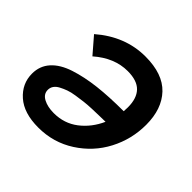

<svg xmlns="http://www.w3.org/2000/svg" viewBox="-133 -630 771 771"><g transform="rotate(45 252.5 -244.0)"><path d="M280.8 -497.1Q379.4 -497.1 428 -445.8Q476.6 -394.5 476.6 -305.2Q476.6 -223.1 439.2 -151.6Q401.9 -80.1 332.5 -35.4Q263.2 9.3 177.7 9.3Q95.7 9.3 51.3 -30Q6.8 -69.3 6.8 -126.5Q6.8 -169.9 34.4 -200.7Q62 -231.4 113.5 -248.3Q165 -265.1 228.5 -272.5Q292 -279.8 374 -279.8Q375 -295.4 375 -303.2Q375 -353.5 350.1 -379.4Q325.2 -405.3 271.5 -405.3Q196.3 -405.3 129.4 -346.7L70.8 -414.6Q166 -497.1 280.8 -497.1ZM180.7 -75.7Q239.7 -75.7 283.9 -109.6Q328.1 -143.6 352.5 -198.2Q331.1 -197.8 316.4 -197.5Q301.8 -197.3 276.6 -196.3Q251.5 -195.3 233.6 -193.1Q215.8 -190.9 193.1 -187.5Q170.4 -184.1 155 -178.5Q139.6 -172.9 125.7 -165.5Q111.8 -158.2 104.7 -147.9Q97.7 -137.7 97.7 -125Q97.7 -101.1 121.6 -88.4Q145.5 -75.7 180.7 -75.7Z"/></g></svg>

Font: HK Grotesk SmBold Legacy Italic
Style: Regular
Weight: 600
Italic angle: -13°
Designer: Alfredo Marco Pradil
Foundry: Hanken Design Co.
Version: Version 2.022;PS 002.022;hotconv 1.0.88;makeotf.lib2.5.64775